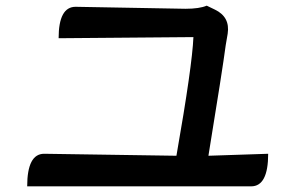

<svg xmlns="http://www.w3.org/2000/svg" viewBox="-20 -706 1040 678"><path d="M739 -672Q793 -646 784 -587L777 -546Q766 -462 716 -156L927 -163Q927 -48 867 -48H76Q76 -163 136 -163L603 -156Q659 -475 663 -575L187 -571Q187 -682 247 -682L635 -675Q684 -675 710 -686Z"/></svg>

Font: Swei Half Moon CJK TC
Style: Medium
Weight: 500
Version: Version 2.125